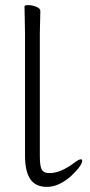

<svg xmlns="http://www.w3.org/2000/svg" viewBox="-20 -714 354 752"><path d="M302 -85Q302 -66 259 -25Q210 18 164.5 18Q119 18 98.5 -12.5Q78 -43 78 -105V-582L76 -689Q76 -694 91 -694Q106 -694 122 -687.5Q138 -681 138 -671L136 -582V-103Q136 -62 144 -49Q152 -36 174 -36Q218 -36 273 -78Q289 -90 297 -90Q302 -90 302 -85Z"/></svg>

Font: Moon Stars Kai T Light
Style: Regular
Weight: 300
Designer: GuiWonder
Version: Version 1.101